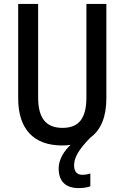

<svg xmlns="http://www.w3.org/2000/svg" viewBox="-20 -734 637 982"><path d="M359 112C359 76 377 36 442 -30C497 -70 524 -138 524 -231V-714H422V-237C422 -128 383 -80 300 -80C218 -80 175 -126 175 -236V-714H73V-231C73 -74 152 10 298 10C313 10 327 9 341 7C308 38 280 81 280 127C280 191 313 228 382 228C404 228 425 225 442 219V153C433 157 417 160 401 160C375 160 359 145 359 112Z"/></svg>

Font: Noto Sans Kannada Condensed Medium
Style: Regular
Weight: 500
Width: 3
Designer: Jelle Bosma - Monotype Design Team
Foundry: Monotype Imaging Inc.
Version: Version 2.005